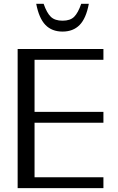

<svg xmlns="http://www.w3.org/2000/svg" viewBox="-20 -968 609 988"><path d="M70.8 0V-716H512.2V-660.2H91.6L157.8 -710.5V-343.1L103.2 -392.4H512.2V-336.5H102.1L157.8 -388.6V-6.6L103.2 -55.8H512.2V0ZM301.9 -805.5Q246.8 -805.5 213.7 -839.8Q180.6 -874.1 166.4 -948.4H204.5Q221 -901 241.9 -881.2Q262.7 -861.5 301.9 -861.5Q341.5 -861.5 361.6 -881.6Q381.8 -901.7 397.9 -948.4H437.1Q423.1 -873.4 389.7 -839.4Q356.3 -805.5 301.9 -805.5Z"/></svg>

Font: Russolo 10pt ExtraLight
Style: Regular
Weight: 200
Designer: Micah Stupak-Hahn
Version: Version 1.000